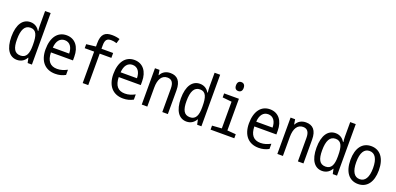

<svg xmlns="http://www.w3.org/2000/svg" viewBox="8 -1708 5485 2661"><g transform="rotate(20 2750.0 -377.5)"><path d="M221 10C289 10 333 -27 358 -72H362L377 0H440V-760H358V-547C358 -523 360 -495 364 -467H359C332 -511 289 -547 222 -547C111 -547 40 -450 40 -267C40 -85 111 10 221 10ZM246 -63C158 -63 126 -129 126 -259C126 -400 164 -474 249 -474C336 -474 360 -398 360 -267V-247C360 -134 332 -63 246 -63Z M785 10C842 10 886 -2 934 -27V-104C884 -79 841 -63 787 -63C684 -63 633 -125 630 -249H955V-304C955 -447 883 -547 755 -547C624 -547 545 -441 545 -264C545 -88 637 10 785 10ZM873 -320H632C638 -418 683 -474 754 -474C831 -474 872 -410 873 -320Z M1189 0H1271V-464H1443V-536H1271V-587C1271 -672 1301 -694 1358 -694C1383 -694 1412 -690 1440 -680L1460 -748C1429 -758 1390 -765 1347 -765C1244 -765 1189 -724 1189 -586V-539L1050 -523V-464H1189Z M1785 10C1842 10 1886 -2 1934 -27V-104C1884 -79 1841 -63 1787 -63C1684 -63 1633 -125 1630 -249H1955V-304C1955 -447 1883 -547 1755 -547C1624 -547 1545 -441 1545 -264C1545 -88 1637 10 1785 10ZM1873 -320H1632C1638 -418 1683 -474 1754 -474C1831 -474 1872 -410 1873 -320Z M2060 0H2142V-279C2142 -404 2187 -474 2269 -474C2334 -474 2363 -430 2363 -346V0H2445V-350C2445 -487 2387 -547 2286 -547C2225 -547 2171 -520 2144 -464H2139L2127 -536H2060Z M2721 10C2789 10 2833 -27 2858 -72H2862L2877 0H2940V-760H2858V-547C2858 -523 2860 -495 2864 -467H2859C2832 -511 2789 -547 2722 -547C2611 -547 2540 -450 2540 -267C2540 -85 2611 10 2721 10ZM2746 -63C2658 -63 2626 -129 2626 -259C2626 -400 2664 -474 2749 -474C2836 -474 2860 -398 2860 -267V-247C2860 -134 2832 -63 2746 -63Z M3252 -633C3286 -633 3309 -654 3309 -698C3309 -744 3286 -765 3252 -765C3218 -765 3196 -744 3196 -698C3196 -655 3217 -633 3252 -633ZM3075 0H3425V-59L3298 -69V-536H3080V-477L3216 -463V-69L3075 -59Z M3785 10C3842 10 3886 -2 3934 -27V-104C3884 -79 3841 -63 3787 -63C3684 -63 3633 -125 3630 -249H3955V-304C3955 -447 3883 -547 3755 -547C3624 -547 3545 -441 3545 -264C3545 -88 3637 10 3785 10ZM3873 -320H3632C3638 -418 3683 -474 3754 -474C3831 -474 3872 -410 3873 -320Z M4060 0H4142V-279C4142 -404 4187 -474 4269 -474C4334 -474 4363 -430 4363 -346V0H4445V-350C4445 -487 4387 -547 4286 -547C4225 -547 4171 -520 4144 -464H4139L4127 -536H4060Z M4721 10C4789 10 4833 -27 4858 -72H4862L4877 0H4940V-760H4858V-547C4858 -523 4860 -495 4864 -467H4859C4832 -511 4789 -547 4722 -547C4611 -547 4540 -450 4540 -267C4540 -85 4611 10 4721 10ZM4746 -63C4658 -63 4626 -129 4626 -259C4626 -400 4664 -474 4749 -474C4836 -474 4860 -398 4860 -267V-247C4860 -134 4832 -63 4746 -63Z M5251 10C5381 10 5460 -91 5460 -267C5460 -446 5378 -547 5248 -547C5118 -547 5040 -446 5040 -270C5040 -91 5121 10 5251 10ZM5250 -61C5170 -61 5126 -132 5126 -269C5126 -406 5170 -476 5249 -476C5329 -476 5374 -406 5374 -268C5374 -132 5330 -61 5250 -61Z"/></g></svg>

Font: Noto Sans Mono ExtraCondensed
Style: Regular
Weight: 400
Width: 2
Designer: Monotype Design Team
Foundry: Monotype Imaging Inc.
Version: Version 2.014